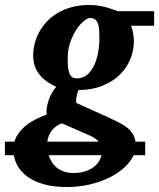

<svg xmlns="http://www.w3.org/2000/svg" viewBox="-45 -520 638 769"><path d="M203.1 -25.9Q174.3 -14.6 160.9 4.6Q147.5 23.9 144.5 47.4H350.6Q338.4 33.7 314.9 22.9ZM249 172.9Q276.9 172.9 296.9 166Q316.9 159.2 330.3 148.9Q343.8 138.7 351.3 126Q358.9 113.3 361.8 101.6H149.9Q154.3 114.7 161.9 127.7Q169.4 140.6 181.4 150.6Q193.4 160.6 210.2 166.7Q227.1 172.9 249 172.9ZM353 -359.9Q353 -377.4 352.5 -393.6Q352.1 -409.7 348.4 -421.9Q344.7 -434.1 336.9 -441.2Q329.1 -448.2 314.9 -448.2Q306.6 -448.2 291.7 -436.5Q276.9 -424.8 262.2 -403.3Q247.6 -381.8 236.8 -351.8Q226.1 -321.8 226.1 -285.2Q226.1 -267.6 227.3 -253.2Q228.5 -238.8 232.2 -228.3Q235.8 -217.8 243.2 -211.9Q250.5 -206.1 263.2 -206.1Q288.1 -206.1 305.2 -221.4Q322.3 -236.8 332.8 -260Q343.3 -283.2 348.1 -310.1Q353 -336.9 353 -359.9ZM490.2 101.6Q478.5 127.4 453.4 150.6Q428.2 173.8 393.1 191.2Q357.9 208.5 314.5 218.8Q271 229 223.1 229Q169.9 229 131.6 218.3Q93.3 207.5 67.6 189.5Q42 171.4 28.1 148.7Q14.2 126 10.3 101.6H-25.4V47.4H12.7Q18.6 28.3 30.5 12.2Q42.5 -3.9 59.3 -17.6Q76.2 -31.2 97.4 -42Q118.7 -52.7 142.1 -61Q140.1 -72.8 142.3 -87.6Q144.5 -102.5 149.7 -117.9Q154.8 -133.3 162.6 -147.5Q170.4 -161.6 180.2 -171.9Q160.2 -181.2 143.3 -193.1Q126.5 -205.1 114 -220.2Q101.6 -235.4 94.7 -254.4Q87.9 -273.4 87.9 -296.9Q87.9 -320.3 93.8 -344.5Q99.6 -368.7 111.8 -391.1Q124 -413.6 142.3 -433.3Q160.6 -453.1 185.8 -468Q210.9 -482.9 242.7 -491.5Q274.4 -500 313 -500Q332 -500 349.4 -497.3Q366.7 -494.6 381.3 -490.5Q396 -486.3 407.5 -482.2Q418.9 -478 426.3 -475.1H572.3V-417H480Q484.4 -405.8 487.8 -389.4Q491.2 -373 491.2 -355Q491.2 -317.9 476.8 -282.7Q462.4 -247.6 434.3 -220.2Q406.2 -192.9 364.7 -176.3Q323.2 -159.7 269 -159.2Q263.7 -145 261.2 -130.6Q258.8 -116.2 260.3 -107.9L393.1 -47.9Q414.6 -38.1 432.6 -28.8Q450.7 -19.5 464.4 -8.5Q478 2.4 486.6 16.1Q495.1 29.8 497.6 47.4H536.6V101.6Z"/></svg>

Font: Charis SIL
Style: Bold Italic
Weight: 700
Italic angle: -11°
Foundry: SIL International
Version: Version 4.112